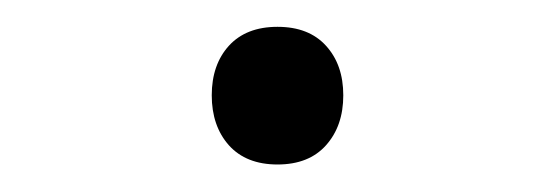

<svg xmlns="http://www.w3.org/2000/svg" viewBox="-20 -682 406 141"><path d="M148.1 -575.3Q135.5 -589.5 135.5 -612Q135.5 -634.5 148.1 -648.4Q160.8 -662.3 183.8 -662.3Q206.8 -662.3 219.4 -648.4Q232.1 -634.5 232.1 -612Q232.1 -589.5 219.4 -575.3Q206.8 -561.2 183.8 -561.2Q160.8 -561.2 148.1 -575.3Z"/></svg>

Font: KhulaRegular
Style: Regular
Weight: 400
Designer: Erin McLaughlin, Steve Matteson
Version: Version 1.001;PS 1.0;hotconv 1.0.72;makeotf.lib2.5.5900; ttf